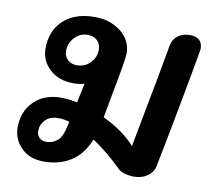

<svg xmlns="http://www.w3.org/2000/svg" viewBox="-69 -666 845 754"><g transform="rotate(10 353.0 -289.0)"><path d="M681 -537Q681 -529 680 -525Q666 -444 636.5 -287Q607 -130 591 -52Q586 -26 563 -10.5Q540 5 509 5Q493 5 474.5 0Q456 -5 448 -13Q391 -70 329 -111Q304 -50 258.5 -21Q213 8 151 8Q94 8 60.5 -26Q27 -60 27 -107Q27 -170 67.5 -210.5Q108 -251 176 -251Q200 -251 240 -244L256 -321Q237 -315 212 -315Q154 -315 117.5 -348.5Q81 -382 81 -431Q81 -502 126.5 -544Q172 -586 251 -586Q312 -586 355 -552.5Q398 -519 398 -466Q398 -454 391.5 -414.5Q385 -375 376.5 -331.5Q368 -288 364 -264L353 -204Q434 -166 482 -112L511 -267Q534 -384 559 -526Q564 -552 583 -566.5Q602 -581 631 -581Q657 -581 669 -569Q681 -557 681 -537ZM213 -387Q245 -387 266.5 -409Q288 -431 288 -462Q288 -484 274 -498Q260 -512 235 -512Q205 -512 183.5 -489Q162 -466 162 -435Q162 -414 176.5 -400.5Q191 -387 213 -387ZM223 -163Q202 -170 178 -170Q145 -170 127 -151Q109 -132 109 -107Q109 -91 119 -80.5Q129 -70 147 -70Q173 -70 192 -86.5Q211 -103 221 -154Z"/></g></svg>

Font: Mali SemiBold
Style: Italic
Weight: 600
Italic angle: -10°
Version: Version 1.000; ttfautohint (v1.6)